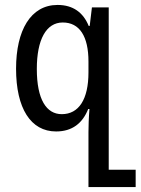

<svg xmlns="http://www.w3.org/2000/svg" viewBox="-20 -522 569 777"><path d="M338 235H529V165H420V-492H352L343 -417H339C317 -471 276 -502 213 -502C104 -502 45 -399 45 -244C45 -84 104 10 207 10C272 10 314 -23 337 -81H342C339 -45 338 -8 338 13ZM230 -60C168 -60 129 -119 129 -243C129 -362 167 -431 234 -431C302 -431 338 -375 338 -273V-229C338 -120 299 -60 230 -60Z"/></svg>

Font: Noto Sans Armenian Condensed
Style: Regular
Weight: 400
Width: 3
Designer: Monotype Design Team
Foundry: Monotype Imaging Inc.
Version: Version 2.008